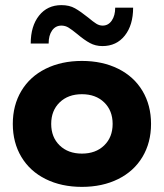

<svg xmlns="http://www.w3.org/2000/svg" viewBox="-20 -720 640 750"><path d="M570 -236Q570 -163 536.5 -107Q503 -51 441.5 -20.5Q380 10 300 10Q220 10 158.5 -20.5Q97 -51 63.5 -107Q30 -163 30 -236Q30 -309 63.5 -365Q97 -421 158.5 -451.5Q220 -482 300 -482Q380 -482 441.5 -451.5Q503 -421 536.5 -365Q570 -309 570 -236ZM420 -236Q420 -288 387 -320Q354 -352 300 -352Q246 -352 213 -320Q180 -288 180 -236Q180 -184 213 -152Q246 -120 300 -120Q354 -120 387 -152Q420 -184 420 -236ZM380 -540Q353 -540 331 -552Q309 -564 283 -586Q261 -604 248 -612Q235 -620 220 -620Q197 -620 183.5 -601Q170 -582 170 -550H100Q100 -618 132.5 -659Q165 -700 220 -700Q251 -700 273 -687.5Q295 -675 325 -651Q344 -635 356 -627.5Q368 -620 381 -620Q403 -620 416.5 -639.5Q430 -659 430 -690H500Q500 -622 467.5 -581Q435 -540 380 -540Z"/></svg>

Font: Madhuban Bold
Style: Regular
Weight: 700
Designer: jaikishan Patel
Foundry: MagicType
Version: Version 1.000